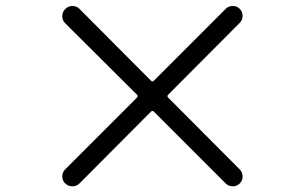

<svg xmlns="http://www.w3.org/2000/svg" viewBox="-20 -704 1040 655"><path d="M797.9 -126Q807.6 -116.2 807.6 -102.1Q807.6 -87.9 797.9 -78.1Q788.1 -68.4 773.9 -68.4Q759.8 -68.4 750 -78.1L504.9 -323.2Q500 -328.1 495.1 -323.2L251 -78.1Q241.2 -68.4 227.1 -68.4Q212.9 -68.4 202.6 -78.1Q192.4 -87.9 192.4 -102.5Q192.4 -116.2 202.1 -126L447.3 -371.1Q452.1 -376 447.3 -380.9L202.1 -625Q192.4 -634.8 192.4 -648.9Q192.4 -663.1 202.6 -673.3Q212.9 -683.6 227.1 -683.6Q241.2 -683.6 251 -673.8L495.1 -428.7Q500 -423.8 504.9 -428.7L750 -673.8Q759.8 -683.6 773.9 -683.6Q788.1 -683.6 797.9 -673.8Q807.6 -664.1 807.6 -649.9Q807.6 -635.7 797.9 -626L553.7 -380.9Q548.8 -376 553.7 -371.1Z"/></svg>

Font: Gen Jyuu Gothic Regular
Style: Regular
Weight: 400
Designer: [Source Han Sans]
Ryoko NISHIZUKA  (kana & ideographs); Paul D. Hunt (Latin, Greek & Cyrillic); Wenlong ZHANG  (bopomofo
Version: Version 1.002.20150607